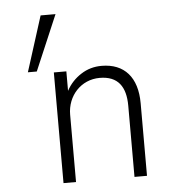

<svg xmlns="http://www.w3.org/2000/svg" viewBox="-51 -748 729 795"><g transform="rotate(-5 313.5 -350.0)"><path d="M147 -700 74 -470H111L209 -700ZM233 -460H181V0H233V-280C233 -358 290 -421 368 -421C444 -421 476 -375 476 -296V0H528V-302C528 -409 475 -470 380 -470C349 -470 320 -462 294 -445C269 -429 248 -407 233 -379Z"/></g></svg>

Font: Jost Light
Style: Regular
Weight: 300
Version: Version 3.710